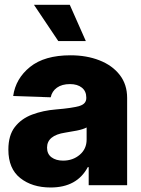

<svg xmlns="http://www.w3.org/2000/svg" viewBox="-20 -788 602 817"><path d="M195.3 9.8Q116.7 9.8 66.2 -30.3Q15.6 -70.3 15.6 -151.4Q15.6 -211.9 43.2 -247.6Q70.8 -283.2 116.9 -300.5Q163.1 -317.9 218.3 -322.3Q288.1 -328.1 317.6 -336.9Q347.2 -345.7 347.2 -370.6V-373Q347.2 -399.9 328.4 -415Q309.6 -430.2 277.8 -430.2Q243.7 -430.2 222.4 -415Q201.2 -399.9 195.8 -374L36.1 -379.4Q46.4 -453.6 107.9 -503.2Q169.4 -552.7 279.8 -552.7Q348.6 -552.7 403.3 -531.2Q458 -509.8 489.5 -469.2Q521 -428.7 521 -371.1V0H357.4V-76.7H353.5Q307.6 9.8 195.3 9.8ZM248.5 -104.5Q290 -104.5 319.3 -129.4Q348.6 -154.3 348.6 -194.3V-245.6Q334 -237.8 307.4 -232.4Q280.8 -227.1 257.3 -223.6Q180.2 -211.9 180.2 -159.7Q180.2 -132.8 199.2 -118.7Q218.3 -104.5 248.5 -104.5ZM228 -613.3 124.5 -767.6H276.9L345.2 -613.3Z"/></svg>

Font: Inter Tight ExtraBold
Style: Regular
Weight: 800
Designer: Rasmus Andersson
Foundry: rsms
Version: Version 3.004; ttfautohint (v1.8.4.7-5d5b)